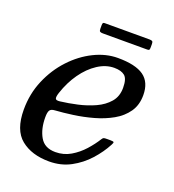

<svg xmlns="http://www.w3.org/2000/svg" viewBox="-124 -752 777 858"><g transform="rotate(20 265.0 -323.0)"><path d="M218 -626V-642.5Q218 -649.5 219.8 -652.8Q221.5 -656 228 -656H441Q450.5 -656 454.2 -653.2Q458 -650.5 458 -640.5V-625Q458 -617 456.5 -613.5Q455 -610 447 -610H235.5Q226 -610 222 -612.8Q218 -615.5 218 -626ZM20 -170Q20 -245 47.8 -310.2Q75.5 -375.5 121.8 -425Q168 -474.5 224.2 -502.2Q280.5 -530 337 -530Q421 -530 460.5 -501.8Q500 -473.5 500 -412Q500 -365 476.8 -331.8Q453.5 -298.5 415 -276.8Q376.5 -255 330 -242Q283.5 -229 237 -222.5Q190.5 -216 151.5 -213.5Q134 -212.5 128 -203.2Q122 -194 122 -170Q122 -114.5 143.8 -76.8Q165.5 -39 217 -39Q256.5 -39 289.2 -58.2Q322 -77.5 347.8 -106.2Q373.5 -135 391.5 -164Q395.5 -170.5 399.8 -171.8Q404 -173 415 -173H429.5Q444 -173 446.5 -170.2Q449 -167.5 442.5 -156Q421 -115 386.8 -77Q352.5 -39 307 -14.5Q261.5 10 205 10Q122 10 71 -31.2Q20 -72.5 20 -170ZM159.5 -259Q197.5 -263.5 240 -273Q282.5 -282.5 319.8 -299.5Q357 -316.5 380.5 -343.8Q404 -371 404 -412Q404 -455 387 -469Q370 -483 337 -483Q297 -483 258.8 -458Q220.5 -433 190.2 -390.2Q160 -347.5 142 -293Q135.5 -273.5 137.8 -265Q140 -256.5 159.5 -259Z"/></g></svg>

Font: Besley*
Style: Italic
Weight: 400
Italic angle: -13°
Designer: Owen Earl
Foundry: indestructible type*
Version: Version 2.000; ttfautohint (v1.8.3)